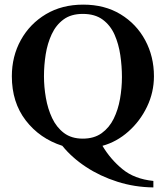

<svg xmlns="http://www.w3.org/2000/svg" viewBox="-20 -632 725 838"><path d="M651.9 -299.3Q651.9 -229 621.6 -166Q591.3 -103 540.3 -57.9Q489.3 -12.7 427.2 4.4Q461.9 63 514.4 106.2Q566.9 149.4 649.4 157.7V186Q567.4 185.1 492.2 161.1Q417 137.2 355.5 96.7Q293.9 56.2 252 4.4Q153.3 -27.3 92.5 -106.2Q31.7 -185.1 31.7 -299.3Q31.7 -386.2 71 -457.3Q110.4 -528.3 180.4 -570.1Q250.5 -611.8 343.3 -611.8Q437 -611.8 506.3 -569.6Q575.7 -527.3 613.8 -456.3Q651.9 -385.3 651.9 -299.3ZM512.2 -295.4Q512.2 -342.8 505.1 -391.4Q498 -439.9 480 -480.7Q461.9 -521.5 428.2 -546.4Q394.5 -571.3 341.3 -571.3Q290 -571.3 257.1 -546.9Q224.1 -522.5 205.6 -482.4Q187 -442.4 179.4 -394.5Q171.9 -346.7 171.9 -299.3Q171.9 -252.9 180.2 -205.1Q188.5 -157.2 207.5 -116.7Q226.6 -76.2 259.3 -51.5Q292 -26.9 341.3 -26.9Q390.6 -26.9 423.8 -50.8Q457 -74.7 476.3 -114Q495.6 -153.3 503.9 -200.9Q512.2 -248.5 512.2 -295.4Z"/></svg>

Font: Scheherazade New SemiBold
Style: Regular
Weight: 600
Designer: SIL International
Foundry: SIL International
Version: Version 4.000